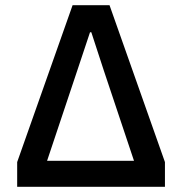

<svg xmlns="http://www.w3.org/2000/svg" viewBox="-20 -718 699 738"><path d="M46 0V-95L259 -698H401L614 -95V0ZM495 -100 379 -447 331 -594H326L277 -447L161 -100Z"/></svg>

Font: IBM Plex Sans Medium
Style: Regular
Weight: 500
Designer: Mike Abbink, Paul van der Laan, Pieter van Rosmalen
Foundry: Bold Monday
Version: Version 3.201